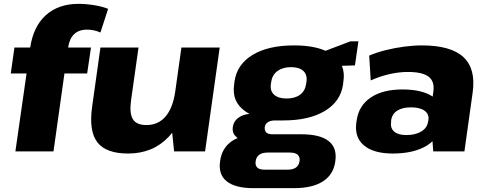

<svg xmlns="http://www.w3.org/2000/svg" viewBox="-20 -787 2527 998"><path d="M55 -540H137Q153 -648 217 -707Q283 -767 388 -767Q427 -767 470 -760Q513 -753 542 -741L502 -618Q487 -625 469 -629Q451 -633 434 -633Q389 -633 365 -609Q341 -586 334 -540H453L433 -405H315L258 0H60L118 -405H36Z M661 -264Q652 -197 671 -167Q690 -137 741 -137Q803 -137 841 -182Q879 -227 891 -312L923 -540H1122L1046 0H885L875 -97Q866 -86 857 -76Q775 11 646 11Q531 11 486 -47.5Q441 -106 459 -233L502 -540H700Z M1453 -161H1409Q1386 -161 1372 -151.5Q1358 -142 1356 -125Q1355 -107 1364.5 -98Q1374 -89 1398 -89H1548Q1643 -89 1688 -54Q1733 -19 1723 51Q1714 120 1659 155.5Q1604 191 1509 191H1297Q1203 191 1158.5 155.5Q1114 120 1124 51Q1133 -18 1186 -54Q1199 -63 1215 -69Q1212 -71 1210 -74Q1186 -93 1190 -125Q1194 -158 1222 -177Q1244 -192 1277 -195Q1264 -202 1253 -210Q1184 -259 1197 -347L1199 -364Q1212 -453 1293.5 -502Q1375 -551 1508 -551Q1609 -551 1672 -523L1801 -572H1843L1825 -447L1757 -445Q1772 -410 1765 -364L1763 -347Q1750 -259 1668 -210Q1586 -161 1453 -161ZM1469 -275Q1513 -275 1539.5 -294.5Q1566 -314 1571 -350L1573 -362Q1578 -398 1557 -418Q1536 -438 1493 -438Q1450 -438 1422.5 -418Q1395 -398 1390 -362L1388 -350Q1383 -314 1405 -294.5Q1427 -275 1469 -275ZM1475 95Q1530 95 1537 51Q1540 29 1527.5 17.5Q1515 6 1487 6H1372Q1315 6 1309 51Q1306 69 1314 80Q1325 96 1360 95Z M2022 11Q1922 11 1872 -31Q1822 -73 1832 -148L1834 -162Q1845 -238 1907 -280Q1969 -322 2072 -322Q2174 -322 2229 -285L2232 -307Q2241 -362 2209 -387.5Q2177 -413 2100 -413Q2053 -413 2003.5 -401.5Q1954 -390 1907 -369L1899 -498Q1936 -514 1983.5 -526Q2031 -538 2080.5 -544.5Q2130 -551 2173 -551Q2323 -551 2388.5 -490.5Q2454 -430 2437 -307L2394 0H2232L2228 -53Q2216 -41 2200 -31Q2132 11 2022 11ZM2092 -85Q2140 -85 2170.5 -104Q2201 -123 2205 -155L2207 -163Q2211 -194 2187 -211.5Q2163 -229 2115 -229Q2072 -229 2045 -212Q2018 -195 2013 -161V-153Q2008 -121 2029 -103Q2050 -85 2092 -85Z"/></svg>

Font: Pathway Extreme 8pt Thin 12pt ExtraBold
Style: Italic
Weight: 800
Italic angle: -8°
Version: Version 1.001;gftools[0.9.26]